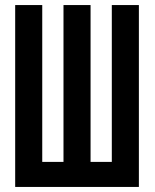

<svg xmlns="http://www.w3.org/2000/svg" viewBox="-20 -739 611 759"><path d="M40 0V-719H147V-99H231V-719H338V-99H422V-719H529V0Z"/></svg>

Font: Osterbar
Style: Regular
Weight: 500
Width: 3
Designer: Peter Wiegel, Basierend auf Erbar schmal-halbfette Grotesk v. Jacob Erbar
Foundry: Peter Wiegel
Version: Version 1.0